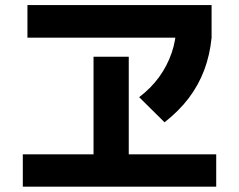

<svg xmlns="http://www.w3.org/2000/svg" viewBox="-20 -754 920 739"><path d="M67.8 -35.6V-160H340V-535.6H475.6V-160H812.2V-35.6ZM85.6 -608.9V-734.4H794.4V-608.9ZM515.6 -380Q561.1 -414.4 592.2 -457.2Q623.3 -500 640.6 -550Q657.8 -600 658.9 -655.6L794.4 -608.9Q787.8 -542.2 766.1 -484.4Q744.4 -426.7 706.7 -376.7Q668.9 -326.7 613.3 -283.3Z"/></svg>

Font: Paperlogy 7 Bold
Style: Regular
Weight: 700
Designer: redesigned by Lee Juim, glyphs from Gmarket Sans & Montserrat
Foundry: PT&
Version: Version 1.001